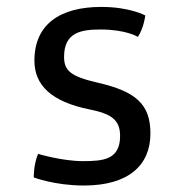

<svg xmlns="http://www.w3.org/2000/svg" viewBox="-20 -540 540 569"><path d="M80.1 -14.2C80.1 -14.2 142.1 9.8 228.5 9.8C362.3 9.8 425.8 -51.3 425.8 -144.5C425.8 -231.4 382.3 -269 270 -294.9C189 -313.5 169.9 -330.6 169.9 -371.6C169.9 -442.9 218.3 -452.6 277.8 -452.6C354 -452.6 388.7 -430.7 388.7 -430.7C406.7 -458.5 410.6 -494.1 410.6 -494.1C410.6 -494.1 365.2 -519.5 280.3 -519.5C158.2 -519.5 82 -468.3 82 -360.4C82 -288.1 131.3 -238.8 245.1 -215.8C308.1 -203.1 335.9 -186 335.9 -137.2C335.9 -66.4 285.6 -62.5 225.6 -62.5C164.1 -62.5 92.8 -84 92.8 -84C79.1 -51.3 80.1 -14.2 80.1 -14.2Z"/></svg>

Font: Basic
Style: Regular
Weight: 400
Designer: Magnus Gaarde
Foundry: Magnus Gaarde
Version: Version 1.001